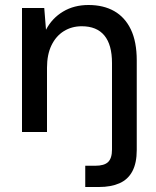

<svg xmlns="http://www.w3.org/2000/svg" viewBox="-20 -528 625 768"><path d="M68 0V-496H157L164 -409Q188 -455 232 -481.5Q276 -508 334 -508Q394 -508 437 -483.5Q480 -459 503.5 -410Q527 -361 527 -286V72Q527 124 509.5 157Q492 190 458 205Q424 220 376 220H321V135H361Q397 135 412.5 120Q428 105 428 70V-276Q428 -349 397.5 -386Q367 -423 307 -423Q267 -423 235.5 -403.5Q204 -384 186 -347Q168 -310 168 -257V0Z"/></svg>

Font: DM Sans 24pt Medium
Style: Regular
Weight: 500
Designer: Colophon Foundry, Jonny Pinhorn
Foundry: Colophon Foundry
Version: Version 4.004;gftools[0.9.30]